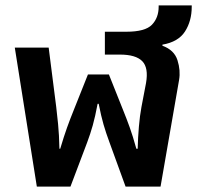

<svg xmlns="http://www.w3.org/2000/svg" viewBox="-20 -694 734 714"><path d="M117 0 35 -517H161L189 -297Q192 -273 196 -232.5Q200 -192 201 -141H204Q218 -188 229.5 -220Q241 -252 254 -284L307 -417H385L438 -284Q451 -252 462.5 -220Q474 -188 487 -141H492Q493 -182 496.5 -223Q500 -264 506 -296L523 -385Q533 -442 509 -466.5Q485 -491 426 -491H370V-576H450Q520 -576 545 -602Q570 -628 570 -669V-674H693V-669Q693 -616 668 -577Q643 -538 584 -528V-524Q628 -508 640 -470Q652 -432 646 -397L577 0H447L387 -165Q374 -200 365 -231Q356 -262 347 -308H343Q334 -260 325 -228Q316 -196 304 -164L242 0Z"/></svg>

Font: Noto Sans Thai UI SemBd
Style: Regular
Weight: 600
Designer: Monotype Design Team
Foundry: Monotype Imaging Inc.
Version: Version 2.000;GOOG;noto-source:20170915:90ef993387c0